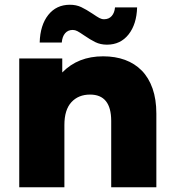

<svg xmlns="http://www.w3.org/2000/svg" viewBox="-20 -788 736 808"><path d="M638 -310V0H448V-279Q448 -390 359 -390Q310 -390 280.5 -358Q251 -326 251 -262V0H61V-542H242V-483Q308 -551 414 -551Q465 -551 506 -536Q547 -521 576.5 -491Q606 -461 622 -415.5Q638 -370 638 -310ZM334 -639Q315 -652 305.5 -657Q296 -662 286 -662Q266 -662 254 -648Q242 -634 240 -609H147Q149 -682 183 -725Q217 -768 274 -768Q301 -768 322 -758Q343 -748 370 -730Q389 -717 398.5 -712Q408 -707 418 -707Q438 -707 450 -720.5Q462 -734 464 -757H557Q555 -686 521 -643Q487 -600 430 -600Q403 -600 381.5 -610.5Q360 -621 334 -639Z"/></svg>

Font: CMG Sans ExtraBold
Style: Regular
Weight: 800
Designer: Julieta Ulanovsky
Foundry: Julieta Ulanovsky
Version: Version 7.200